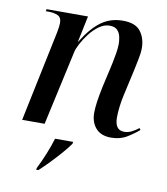

<svg xmlns="http://www.w3.org/2000/svg" viewBox="-85 -616 791 909"><g transform="rotate(10 310.5 -162.0)"><path d="M472 10Q424 10 399 -18.5Q374 -47 374 -92Q374 -116 378.5 -147Q383 -178 392 -221L412 -309Q415 -322 419.5 -343.5Q424 -365 428 -389.5Q432 -414 432 -434Q432 -450 428 -468Q424 -486 412 -498.5Q400 -511 375 -511Q349 -511 324.5 -493.5Q300 -476 280 -450Q260 -424 247 -399Q234 -374 231 -359L152 0H44L135 -436Q141 -467 141 -482Q141 -509 123 -517.5Q105 -526 76 -526H65L67 -536H266L240 -411H242Q283 -479 328 -512Q373 -545 433 -545Q494 -545 518.5 -512Q543 -479 543 -433Q543 -408 536.5 -378Q530 -348 525 -322L497 -197Q491 -170 487.5 -142Q484 -114 484 -89Q484 -28 529 -28Q547 -28 564.5 -36.5Q582 -45 598 -58L604 -50Q580 -29 548 -9.5Q516 10 472 10ZM152 212Q190 136 213 61H300L298 71Q283 92 260 118.5Q237 145 211 172Q185 199 161 221H150Z"/></g></svg>

Font: Noto Serif Display Medium
Style: Italic
Weight: 500
Italic angle: -12°
Designer: Monotype Design Team
Foundry: Monotype Imaging Inc.
Version: Version 2.009